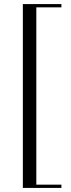

<svg xmlns="http://www.w3.org/2000/svg" viewBox="-20 -754 346 941"><path d="M281 167H92V-734H281V-718H158V151H281Z"/></svg>

Font: Libre Caslon Display
Style: Regular
Weight: 400
Designer: Pablo Impallari, Rodrigo Fuenzalida
Foundry: Pablo Impallari, Rodrigo Fuenzalida
Version: Version 1.002